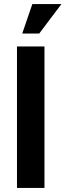

<svg xmlns="http://www.w3.org/2000/svg" viewBox="-20 -930 324 950"><path d="M64 0H200V-700H64ZM90 -764H174L284 -910H140Z"/></svg>

Font: Pescante Normal
Style: Regular
Weight: 400
Designer: Ariel Martín Pérez
Foundry: Tunera Type Foundry
Version: Version 1.000;FEAKit 1.0